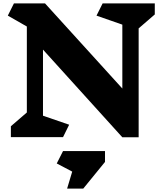

<svg xmlns="http://www.w3.org/2000/svg" viewBox="-20 -806 947 1130"><path d="M796 -639V2H700L233 -514V-125L387 -72L351 1H44V-63L138 -144V-650L26 -714L62 -786H245L700 -285V-661L548 -714L584 -786H891V-721ZM598 147 470 304H375L405 204L314 156L351 83H598Z"/></svg>

Font: Inknut Antiqua ExtraBold
Style: Regular
Weight: 800
Designer: Claus Eggers Sørensen
Foundry: Claus Eggers Sørensen
Version: Version 1.003; ttfautohint (v1.8.2) -l 8 -r 50 -G 200 -x 14 